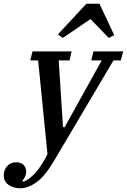

<svg xmlns="http://www.w3.org/2000/svg" viewBox="-113 -795 679 1027"><path d="M-3 212Q-44 212 -68.5 193Q-93 174 -93 143Q-93 115 -75 94Q-57 73 -26 73Q-1 73 13 87Q27 101 27 123Q27 137 21 150.5Q15 164 6 171L13 177Q46 163 76.5 129.5Q107 96 141 30L91 -472H49L61 -520H270L259 -472H201L224 -115H233L431 -472H375L387 -520H546L533 -472H494L175 67Q127 148 82 180Q37 212 -3 212ZM197 -611 349 -775H419L498 -607L469 -592L371 -693L223 -592Z"/></svg>

Font: IBM Plex Serif Medium
Style: Italic
Weight: 500
Italic angle: -14°
Designer: Mike Abbink, Paul van der Laan, Pieter van Rosmalen
Foundry: Bold Monday
Version: Version 2.5